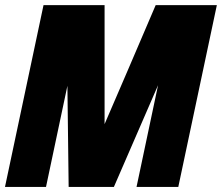

<svg xmlns="http://www.w3.org/2000/svg" viewBox="-23 -734 872 754"><path d="M387.7 -246.6Q472.7 -442.9 588.4 -713.9H828.6L677.2 0H513.2L597.7 -399.4L424.3 0H246.6L241.7 -397L157.7 0H-3.4L147.9 -713.9H387.7Z"/></svg>

Font: Open Sans Hebrew Condensed Extra Bold
Style: Italic
Weight: 800
Width: 3
Italic angle: -12°
Foundry: Ascender Corporation, Yanek Iontef
Version: Version 2.001;PS 002.001;hotconv 1.0.70;makeotf.lib2.5.58329